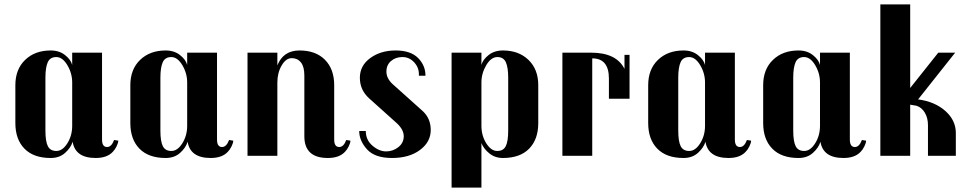

<svg xmlns="http://www.w3.org/2000/svg" viewBox="-20 -710 4416 875"><path d="M468 -40Q488 -40 500 -72L519 -69Q519 -59 511.5 -43.5Q504 -28 494 -18Q468 10 416 10Q323 10 311 -64Q303 -37 277 -13.5Q251 10 211 10Q133 10 91.5 -32.5Q50 -75 50 -149V-322Q50 -394 94.5 -437Q139 -480 211 -480Q250 -480 276.5 -459Q303 -438 309 -414V-470H445V-74Q445 -40 468 -40ZM309 -334Q309 -376 287 -413Q265 -450 236.5 -450Q208 -450 197.5 -426Q187 -402 187 -356V-115Q187 -66 198 -44Q209 -22 237 -22Q265 -22 287 -57Q309 -92 309 -137Z M992 -40Q1012 -40 1024 -72L1043 -69Q1043 -59 1035.5 -43.5Q1028 -28 1018 -18Q992 10 940 10Q847 10 835 -64Q827 -37 801 -13.5Q775 10 735 10Q657 10 615.5 -32.5Q574 -75 574 -149V-322Q574 -394 618.5 -437Q663 -480 735 -480Q774 -480 800.5 -459Q827 -438 833 -414V-470H969V-74Q969 -40 992 -40ZM833 -334Q833 -376 811 -413Q789 -450 760.5 -450Q732 -450 721.5 -426Q711 -402 711 -356V-115Q711 -66 722 -44Q733 -22 761 -22Q789 -22 811 -57Q833 -92 833 -137Z M1526 -40Q1546 -40 1558 -72L1577 -69Q1577 -59 1569.5 -43.5Q1562 -28 1552 -18Q1526 10 1474 10Q1367 10 1367 -89V-366Q1367 -406 1351.5 -425.5Q1336 -445 1309.5 -445Q1283 -445 1263.5 -411.5Q1244 -378 1244 -334V0H1108V-470H1244V-412Q1271 -480 1345 -480Q1419 -480 1461 -437.5Q1503 -395 1503 -322V-74Q1503 -40 1526 -40Z M1904 -206Q1943 -172 1943 -117.5Q1943 -63 1894 -26.5Q1845 10 1766.5 10Q1688 10 1652.5 -29.5Q1617 -69 1617 -113H1647Q1647 -72 1677.5 -46Q1708 -20 1739.5 -20Q1771 -20 1795.5 -39.5Q1820 -59 1820 -89Q1820 -119 1789 -148L1662 -262Q1620 -300 1620 -355.5Q1620 -411 1667.5 -445.5Q1715 -480 1783 -480Q1851 -480 1885 -446Q1919 -412 1919 -365H1889V-372Q1889 -403 1867 -426.5Q1845 -450 1814 -450Q1783 -450 1762 -432Q1741 -414 1741 -383.5Q1741 -353 1769 -327Z M2174 145H2038V-470H2174V-414Q2180 -438 2206.5 -459Q2233 -480 2272 -480Q2344 -480 2388.5 -437Q2433 -394 2433 -322V-149Q2433 -75 2391.5 -32.5Q2350 10 2272 10Q2236 10 2210 -11Q2184 -32 2174 -58ZM2174 -334V-137Q2174 -92 2196 -57Q2218 -22 2246 -22Q2274 -22 2285 -44Q2296 -66 2296 -115V-356Q2296 -402 2285.5 -426Q2275 -450 2246.5 -450Q2218 -450 2196 -413Q2174 -376 2174 -334Z M2849 -260H2755V-352Q2755 -444 2679 -444V0H2543V-470H2674Q2789 -470 2826 -396V-460H2849Z M3352 -40Q3372 -40 3384 -72L3403 -69Q3403 -59 3395.5 -43.5Q3388 -28 3378 -18Q3352 10 3300 10Q3207 10 3195 -64Q3187 -37 3161 -13.5Q3135 10 3095 10Q3017 10 2975.5 -32.5Q2934 -75 2934 -149V-322Q2934 -394 2978.5 -437Q3023 -480 3095 -480Q3134 -480 3160.5 -459Q3187 -438 3193 -414V-470H3329V-74Q3329 -40 3352 -40ZM3193 -334Q3193 -376 3171 -413Q3149 -450 3120.5 -450Q3092 -450 3081.5 -426Q3071 -402 3071 -356V-115Q3071 -66 3082 -44Q3093 -22 3121 -22Q3149 -22 3171 -57Q3193 -92 3193 -137Z M3876 -40Q3896 -40 3908 -72L3927 -69Q3927 -59 3919.5 -43.5Q3912 -28 3902 -18Q3876 10 3824 10Q3731 10 3719 -64Q3711 -37 3685 -13.5Q3659 10 3619 10Q3541 10 3499.5 -32.5Q3458 -75 3458 -149V-322Q3458 -394 3502.5 -437Q3547 -480 3619 -480Q3658 -480 3684.5 -459Q3711 -438 3717 -414V-470H3853V-74Q3853 -40 3876 -40ZM3717 -334Q3717 -376 3695 -413Q3673 -450 3644.5 -450Q3616 -450 3605.5 -426Q3595 -402 3595 -356V-115Q3595 -66 3606 -44Q3617 -22 3645 -22Q3673 -22 3695 -57Q3717 -92 3717 -137Z M4336 -104V0H4209V-140Q4209 -172 4195 -196Q4181 -220 4157 -228L4128 -233V0H3992V-690H4128V-309L4256 -470H4333L4164 -257Q4240 -247 4288 -204.5Q4336 -162 4336 -104Z"/></svg>

Font: Trochut
Style: Bold
Weight: 700
Designer: Andreu Balius
Foundry: Andreu Balius
Version: Version 1.001